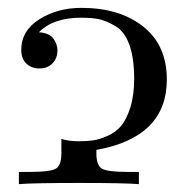

<svg xmlns="http://www.w3.org/2000/svg" viewBox="-20 -468 484 488"><path d="M28 0V-31H54Q110 -31 123 -40Q136 -49 136 -78V-115Q154 -109 180 -109Q200 -109 215.5 -111Q231 -113 252 -122Q273 -131 287 -147Q301 -163 311 -194Q321 -225 321 -268Q321 -321 308.5 -355Q296 -389 272 -402.5Q248 -416 230.5 -419.5Q213 -423 186 -423Q115 -423 79 -386Q106 -384 116 -369.5Q126 -355 126 -340Q126 -320 113.5 -307Q101 -294 80 -294Q60 -294 47 -306.5Q34 -319 34 -341Q34 -390 80 -419Q126 -448 187 -448Q284 -448 344 -400.5Q404 -353 404 -266Q404 -119 225 -87V-78Q225 -49 238 -40Q251 -31 307 -31H333V0Q298 -3 180 -3Q63 -3 28 0Z"/></svg>

Font: CMU Serif
Style: Roman
Weight: 500
Version: Version 0.7.0